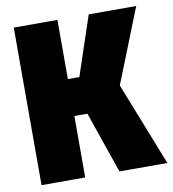

<svg xmlns="http://www.w3.org/2000/svg" viewBox="-79 -770 758 840"><g transform="rotate(-10 299.5 -350.0)"><path d="M38 0V-700H232V-437H283L371 -700H582L451 -370L597 0H384L290 -273H232V0Z"/></g></svg>

Font: Tektur SemiCondensed ExtraBold
Style: Regular
Weight: 800
Width: 4
Designer: Adam Jagosz
Foundry: Adam Jagosz
Version: Version 1.005;gftools[0.9.30]